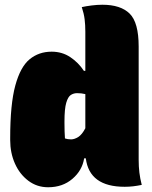

<svg xmlns="http://www.w3.org/2000/svg" viewBox="-20 -780 640 810"><path d="M198 -562Q242 -562 276.5 -539Q311 -516 334 -481H340V-646Q340 -675 337 -699Q334 -723 325 -750Q343 -754 366.5 -757Q390 -760 412 -760Q489 -760 527 -722.5Q565 -685 565 -584V-106Q565 -77 568 -52Q571 -27 578 0Q559 4 541.5 6Q524 8 506 8Q357 8 342 -112H335Q327 -61 285.5 -25.5Q244 10 183 10Q136 10 99.5 -17.5Q63 -45 43 -90Q23 -135 23 -189V-197Q23 -340 44.5 -419Q66 -498 105 -530Q144 -562 198 -562ZM254 -196Q265 -192 280 -192Q294 -192 310 -202Q326 -212 340 -239V-383Q324 -387 305 -387Q291 -387 279 -379.5Q267 -372 259.5 -346.5Q252 -321 252 -268V-261Q252 -242 252.5 -226Q253 -210 254 -196Z"/></svg>

Font: Recursive Mn Csl St XBk
Style: Regular
Weight: 1000
Monospace: yes
Version: Version 1.079;hotconv 1.0.112;makeotfexe 2.5.65598; ttfautoh